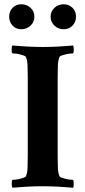

<svg xmlns="http://www.w3.org/2000/svg" viewBox="-20 -875 399 899"><path d="M181 -655Q197 -655 215.5 -655.5Q234 -656 252.5 -657Q271 -658 289 -659.5Q307 -661 322 -662Q325 -658 325.5 -644Q326 -630 322 -625Q317 -625 307 -624Q297 -623 287 -620.5Q277 -618 268.5 -615Q260 -612 258 -607Q252 -592 251 -568.5Q250 -545 250 -513V-145Q250 -113 251 -89.5Q252 -66 258 -51Q260 -46 268.5 -43Q277 -40 287 -37.5Q297 -35 307 -34Q317 -33 322 -33Q324 -30 324.5 -25Q325 -20 325 -14Q325 -8 324.5 -3Q324 2 322 4Q307 3 289 1.5Q271 0 251.5 -1Q232 -2 213.5 -2.5Q195 -3 179 -3Q163 -3 144.5 -2.5Q126 -2 107.5 -1Q89 0 71 1.5Q53 3 38 4Q37 2 36 -3Q35 -8 35 -14Q35 -20 35.5 -25Q36 -30 38 -33Q43 -33 53 -34Q63 -35 73 -37.5Q83 -40 91.5 -43Q100 -46 102 -51Q108 -66 109 -89.5Q110 -113 110 -145V-513Q110 -545 109 -568.5Q108 -592 102 -607Q100 -612 91.5 -615Q83 -618 73 -620.5Q63 -623 53 -624Q43 -625 38 -625Q34 -630 34.5 -644Q35 -658 38 -662Q53 -661 71 -659.5Q89 -658 108.5 -657Q128 -656 146.5 -655.5Q165 -655 181 -655ZM217 -797Q217 -822 235 -838.5Q253 -855 278 -855Q303 -855 319.5 -838.5Q336 -822 336 -797Q336 -772 319.5 -755Q303 -738 278 -738Q253 -738 235 -755Q217 -772 217 -797ZM23 -797Q23 -822 39 -838.5Q55 -855 80 -855Q105 -855 123 -838.5Q141 -822 141 -797Q141 -772 123 -755Q105 -738 80 -738Q55 -738 39 -755Q23 -772 23 -797Z"/></svg>

Font: Vermiglione
Style: Bold
Weight: 700
Version: Version 1.000